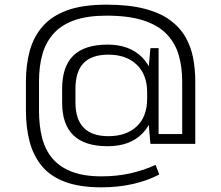

<svg xmlns="http://www.w3.org/2000/svg" viewBox="-20 -746 947 822"><path d="M414 56Q320 56 257 32Q194 8 158 -36.5Q122 -81 106.5 -141Q91 -201 91 -272V-398Q91 -469 107.5 -529Q124 -589 163 -633.5Q202 -678 268 -702Q334 -726 436 -726Q532 -726 599 -708.5Q666 -691 708.5 -659.5Q751 -628 774.5 -586.5Q798 -545 807 -497Q816 -449 816 -398V-130H659V-172H760V-398Q760 -459 745 -510.5Q730 -562 693.5 -600Q657 -638 594 -658.5Q531 -679 436 -679Q357 -679 302 -660.5Q247 -642 212.5 -605.5Q178 -569 162.5 -517Q147 -465 147 -398V-272Q147 -207 160.5 -155Q174 -103 205.5 -66.5Q237 -30 288.5 -10.5Q340 9 414 9Q481 9 538.5 -4Q596 -17 646 -40L662 1Q613 27 550 41.5Q487 56 414 56ZM441 -120Q343 -120 294.5 -166.5Q246 -213 246 -307V-366Q246 -461 294 -508Q342 -555 441 -555Q534 -555 588 -501Q642 -447 642 -353V-321Q642 -227 588.5 -173.5Q535 -120 441 -120ZM444 -163Q521 -163 565.5 -205Q610 -247 610 -323V-351Q610 -426 565.5 -469Q521 -512 444 -512Q373 -512 338 -476Q303 -440 303 -365V-308Q303 -235 338.5 -199Q374 -163 444 -163ZM610 -290V-384L624 -540H659V-130H624Z"/></svg>

Font: Pathway Extreme 28pt ExtraLight
Style: Regular
Weight: 250
Designer: Eduardo Rodriguez Tunni
Foundry: Eduardo Rodriguez Tunni
Version: Version 1.001;gftools[0.9.26]